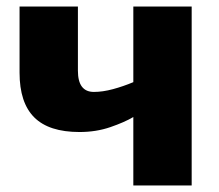

<svg xmlns="http://www.w3.org/2000/svg" viewBox="-20 -569 671 589"><path d="M219 -549V-352Q219 -287 268 -287Q295 -287 326.5 -295.5Q358 -304 389 -317V-549H568V0H389V-210Q362 -194 318.5 -179Q275 -164 224 -164Q130 -164 85 -209Q40 -254 40 -346V-549Z"/></svg>

Font: Noto Sans Disp ExtBd
Style: Regular
Weight: 800
Designer: Monotype Design Team
Foundry: Monotype Imaging Inc.
Version: Version 2.000;GOOG;noto-source:20170915:90ef993387c0; ttfaut